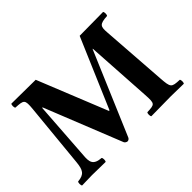

<svg xmlns="http://www.w3.org/2000/svg" viewBox="-128 -897 1155 1155"><g transform="rotate(-45 449.5 -319.5)"><path d="M663 -116C668 -35 664 -35 599 -32C593 -26 593 -4 599 2C646 1 736 0 766 0C796 0 842 1 875 2C881 -4 881 -26 875 -32C807 -35 804 -38 798 -121L768 -542C764 -596 769 -609 837 -613C843 -619 843 -641 837 -647L636 -645L446 -201H441L262 -645L57 -647C51 -641 51 -619 57 -613C126 -609 132 -608 125 -533L85 -121C79 -61 67 -37 10 -32C4 -26 4 -4 10 2C40 1 72 0 96 0C120 0 180 1 210 2C216 -4 216 -26 210 -32C144 -37 139 -67 144 -123L170 -498H174L371 -5C374 2 385 8 391 8C397 8 406 4 410 -5L635 -534H637Z"/></g></svg>

Font: Libertinus Serif
Style: Bold
Weight: 700
Designer: Philipp H. Poll, Khaled Hosny
Foundry: Caleb Maclennan
Version: Version 7.050;RELEASE